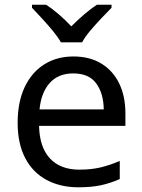

<svg xmlns="http://www.w3.org/2000/svg" viewBox="-20 -786 604 816"><path d="M292 -546Q361 -546 410.5 -516Q460 -486 486.5 -431.5Q513 -377 513 -304V-251H146Q148 -160 192.5 -112.5Q237 -65 317 -65Q368 -65 407.5 -74.5Q447 -84 489 -102V-25Q448 -7 408 1.5Q368 10 313 10Q237 10 178.5 -21Q120 -52 87.5 -113.5Q55 -175 55 -264Q55 -352 84.5 -415Q114 -478 167.5 -512Q221 -546 292 -546ZM291 -474Q228 -474 191.5 -433.5Q155 -393 148 -321H421Q420 -389 389 -431.5Q358 -474 291 -474ZM239 -606Q226 -629 204 -655.5Q182 -682 158 -708Q134 -734 116 -753V-766H176Q202 -749 230 -725Q258 -701 283 -674Q310 -701 338 -725Q366 -749 392 -766H454V-753Q435 -734 410.5 -708Q386 -682 363.5 -655.5Q341 -629 329 -606Z"/></svg>

Font: Noto Sans Tagalog
Style: Regular
Weight: 400
Designer: Monotype Design Team
Foundry: Monotype Imaging Inc.
Version: Version 2.001; ttfautohint (v1.8.4.7-5d5b)